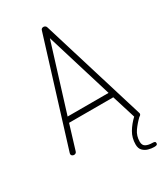

<svg xmlns="http://www.w3.org/2000/svg" viewBox="-225 -832 971 1121"><g transform="rotate(-30 260.5 -271.5)"><path d="M43 0Q39 0 34.5 -2Q30 -4 27.5 -7.5Q25 -11 25 -16Q25 -20 26 -22L243 -723Q245 -731 250 -734Q255 -737 261 -737Q267 -737 272.5 -733.5Q278 -730 280 -723L495 -22Q496 -20 496 -17Q496 -13 493 -9Q490 -5 485.5 -2.5Q481 0 476 0Q471 0 466.5 -3Q462 -6 460 -13L409 -177H111L61 -13Q59 -6 54 -3Q49 0 43 0ZM122 -213H398L261 -661ZM471 194Q453 194 433 188.5Q413 183 398.5 168.5Q384 154 384 127Q384 83 405 47.5Q426 12 459 -19L485 -3Q455 26 434 56Q413 86 413 125Q413 150 430.5 159Q448 168 476 168Q484 168 489 170.5Q494 173 494 181Q494 188 489 191Q484 194 471 194Z"/></g></svg>

Font: Dosis ExtraLight
Style: Regular
Weight: 250
Designer: EdgarTolentino, PabloImpallari, IginoMarini
Foundry: EdgarTolentino, PabloImpallari, IginoMarini
Version: Version 3.001; ttfautohint (v1.8.2)